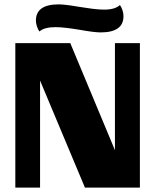

<svg xmlns="http://www.w3.org/2000/svg" viewBox="-20 -857 708 877"><path d="M50 0V-660H301L505 -171V-660H619V0H368L163 -489V0ZM544 -783Q544 -709 440 -709Q411 -709 349 -720Q320 -725 288.5 -729Q257 -733 233 -733Q182 -733 160 -713Q153 -723 148.5 -737Q144 -751 144 -763Q144 -837 248 -837Q276 -837 340 -826Q370 -821 401.5 -817Q433 -813 456 -813Q505 -813 528 -834Q544 -809 544 -783Z"/></svg>

Font: Sansita ExtraBold
Style: Regular
Weight: 800
Designer: Pablo Cosgaya
Foundry: Omnibus-Type
Version: Version 1.006